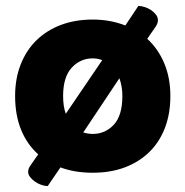

<svg xmlns="http://www.w3.org/2000/svg" viewBox="-20 -567 626 648"><path d="M293 16Q232 16 184 -2L141 61Q131 61 119.5 57Q108 53 98 46Q88 39 81.5 30.5Q75 22 75 13Q75 2 83 -9L109 -46Q71 -80 51 -129.5Q31 -179 31 -243Q31 -302 50 -350Q69 -398 103.5 -431.5Q138 -465 186 -483Q234 -501 293 -501Q352 -501 403 -481L447 -547Q456 -547 467.5 -543.5Q479 -540 489 -533.5Q499 -527 506 -518Q513 -509 513 -499Q513 -489 506 -478L477 -436Q514 -402 534.5 -353Q555 -304 555 -243Q555 -183 536.5 -135Q518 -87 483.5 -53.5Q449 -20 401 -2Q353 16 293 16ZM383 -303 261 -120Q278 -115 293 -115Q335 -115 364 -146Q393 -177 393 -243Q393 -275 383 -303ZM193 -243Q193 -208 202 -183L325 -364Q310 -370 293 -370Q251 -370 222 -338.5Q193 -307 193 -243Z"/></svg>

Font: Baloo 2 Latin ExtraBold
Style: Regular
Weight: 400
Designer: Sarang Kulkarni and Ek Type
Foundry: Ek Type
Version: Version 1.001